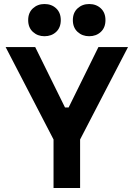

<svg xmlns="http://www.w3.org/2000/svg" viewBox="-20 -934 664 954"><path d="M378 0H246V-241L8 -700H155L303 -400H321L469 -700H616L378 -241ZM423 -754Q389 -754 365.5 -775.5Q342 -797 342 -834Q342 -871 365.5 -892.5Q389 -914 423 -914Q458 -914 481 -892.5Q504 -871 504 -834Q504 -797 481 -775.5Q458 -754 423 -754ZM201 -754Q167 -754 143.5 -775.5Q120 -797 120 -834Q120 -871 143.5 -892.5Q167 -914 201 -914Q236 -914 259 -892.5Q282 -871 282 -834Q282 -797 259 -775.5Q236 -754 201 -754Z"/></svg>

Font: Space Grotesk Variable Light
Style: Regular
Weight: 300
Designer: Florian Karsten
Foundry: Florian Karsten
Version: Version 2.000